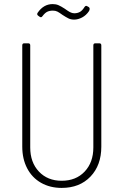

<svg xmlns="http://www.w3.org/2000/svg" viewBox="-20 -912 606 940"><path d="M89 -194V-690Q89 -700 99 -700H118Q128 -700 128 -690V-190Q128 -117 170.5 -72Q213 -27 282 -27Q352 -27 394.5 -72Q437 -117 437 -190V-690Q437 -700 447 -700H466Q476 -700 476 -690V-194Q476 -103 423 -47.5Q370 8 282 8Q225 8 181 -17Q137 -42 113 -88Q89 -134 89 -194ZM286 -839Q271 -850 261.5 -855Q252 -860 239 -860Q223 -860 211.5 -854.5Q200 -849 188 -833Q182 -824 174 -830L167 -835Q159 -841 164 -849Q193 -892 238 -892Q254 -892 266.5 -886.5Q279 -881 296 -870Q299 -868 309 -861Q319 -854 327.5 -850.5Q336 -847 344 -847Q359 -847 371 -853.5Q383 -860 394 -878Q400 -886 406 -882L410 -880L415 -877Q419 -874 419 -869Q419 -864 416 -858Q402 -837 382 -826.5Q362 -816 343 -816Q327 -816 315 -822Q303 -828 286 -839Z"/></svg>

Font: Barlow Semi Condensed ExLight
Style: Regular
Weight: 275
Width: 4
Designer: Jeremy Tribby
Foundry: Tribby Type
Version: Version 1.408